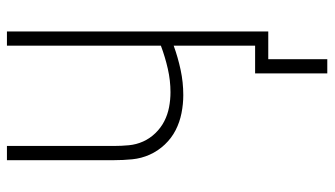

<svg xmlns="http://www.w3.org/2000/svg" viewBox="-220 -554 941 540"><g transform="rotate(-90 250.0 -284.5)"><path d="M313 166V-37H391V-266Q358 -254 323 -246.5Q288 -239 252 -239Q227 -239 201.5 -244Q176 -249 153.5 -260.5Q131 -272 113 -291Q95 -310 84.5 -333.5Q74 -357 71.5 -382.5Q69 -408 69 -434V-735H109V-434Q109 -413 111 -392Q113 -371 121.5 -352Q130 -333 145 -317.5Q160 -302 178.5 -292.5Q197 -283 218 -279Q239 -275 260 -275Q293 -275 326 -282.5Q359 -290 391 -302V-735H431V0H353V166Z"/></g></svg>

Font: Iosevka SS18 Extralight
Style: Regular
Weight: 200
Monospace: yes
Designer: Belleve Invis
Foundry: Belleve Invis
Version: Version 25.1.1; ttfautohint (v1.8.4)